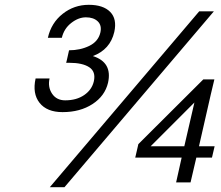

<svg xmlns="http://www.w3.org/2000/svg" viewBox="-20 -758 919 798"><path d="M366 -525Q448 -499 429 -414Q416 -359 364.5 -325.5Q313 -292 240 -292Q175 -292 144.5 -330.5Q114 -369 128 -432H186Q178 -396 196.5 -368.5Q215 -341 251 -341Q298 -341 330 -363Q362 -385 370 -420Q379 -460 351 -478.5Q323 -497 268 -497H255L258 -509L267 -549Q313 -549 350.5 -567Q388 -585 397 -622Q404 -652 386.5 -669Q369 -686 337 -686Q306 -686 276 -662.5Q246 -639 237 -601H179Q193 -663 240.5 -700.5Q288 -738 349 -738Q409 -738 438 -708.5Q467 -679 455 -625Q438 -552 366 -525ZM872 -150 861 -103H796L772 0H712L735 -103H542L544 -111L553 -150L555 -159L825 -428H871L856 -365L807 -150ZM746 -150 788 -332 606 -150ZM808 -711H869L248 20H187Z"/></svg>

Font: Miedinger
Style: Italic
Weight: 400
Italic angle: -13°
Version: Version 001.000